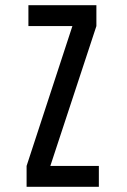

<svg xmlns="http://www.w3.org/2000/svg" viewBox="-20 -720 490 740"><path d="M82.5 0V-80.5L259 -619.5H89.5V-700H351.5V-619.5L174 -80.5H361V0Z"/></svg>

Font: Trispace Condensed
Style: Regular
Weight: 400
Width: 3
Designer: Tyler Finck
Foundry: Etcetera Type Company
Version: Version 1.210; ttfautohint (v1.8.3)